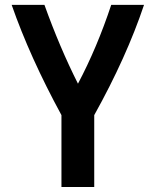

<svg xmlns="http://www.w3.org/2000/svg" viewBox="-20 -752 626 772"><path d="M227.1 0V-289.1Q100.1 -522.5 26.9 -732.4H158.7Q220.2 -561 293.5 -415.5Q370.1 -560.1 427.2 -732.4H559.1Q488.8 -522.5 358.9 -289.1V0Z"/></svg>

Font: Consola Mono
Style: Bold
Weight: 700
Monospace: yes
Designer: Wojciech Kalinowski "wmk69" (wmk69@o2.pl)
Foundry: Wojciech Kalinowski "wmk69" (wmk69@o2.pl)
Version: Version 2.1.0